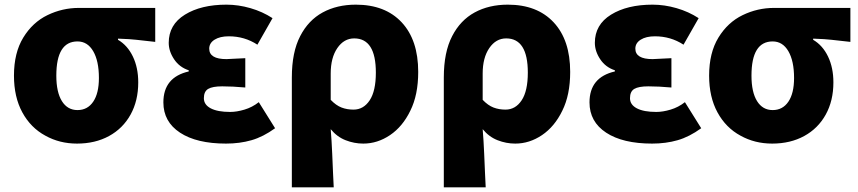

<svg xmlns="http://www.w3.org/2000/svg" viewBox="-20 -603 3687 825"><path d="M175 -20Q112 -54 76 -120Q40 -186 40 -278Q40 -376 80 -441.5Q120 -507 184 -538Q248 -569 319 -569H647V-423L566 -432Q542 -435 487 -437V-432Q528 -408 551 -360Q574 -312 574 -249Q574 -170 541 -110.5Q508 -51 448.5 -18.5Q389 14 311 14Q236 14 175 -20ZM405 -268Q405 -341 380.5 -383Q356 -425 313 -425Q222 -425 222 -278Q222 -207 246 -168.5Q270 -130 313 -130Q356 -130 380.5 -166Q405 -202 405 -268Z M682 -163Q682 -271 791 -296V-301Q751 -314 728 -348.5Q705 -383 705 -419Q705 -497 774.5 -540Q844 -583 953 -583Q1004 -583 1056 -568Q1108 -553 1151 -525L1086 -411Q1031 -447 963 -447Q925 -447 902 -432.5Q879 -418 879 -394Q879 -349 953 -349Q963 -349 993 -351L1034 -353V-227Q979 -232 935 -232Q893 -232 874.5 -221Q856 -210 856 -181Q856 -153 885.5 -137.5Q915 -122 969 -122Q997 -122 1030.5 -132Q1064 -142 1092 -164L1162 -52Q1111 -15 1060.5 -0.5Q1010 14 951 14Q825 14 753.5 -33Q682 -80 682 -163Z M1270 -448Q1305 -516 1366.5 -549.5Q1428 -583 1509 -583Q1635 -583 1706 -507Q1777 -431 1777 -294Q1777 -195 1743 -127Q1710 -59 1656 -22.5Q1602 14 1541 14Q1502 14 1465 -0.5Q1428 -15 1401 -48Q1405 0 1407.5 58Q1410 116 1411 140L1414 202H1234V-270Q1234 -379 1270 -448ZM1595 -291Q1595 -438 1502 -438Q1458 -438 1429.5 -396.5Q1401 -355 1401 -287V-174Q1424 -150 1447.5 -141Q1471 -132 1499 -132Q1542 -132 1568.5 -172Q1595 -212 1595 -291Z M1923 -448Q1958 -516 2019.5 -549.5Q2081 -583 2162 -583Q2288 -583 2359 -507Q2430 -431 2430 -294Q2430 -195 2396 -127Q2363 -59 2309 -22.5Q2255 14 2194 14Q2155 14 2118 -0.5Q2081 -15 2054 -48Q2058 0 2060.5 58Q2063 116 2064 140L2067 202H1887V-270Q1887 -379 1923 -448ZM2248 -291Q2248 -438 2155 -438Q2111 -438 2082.5 -396.5Q2054 -355 2054 -287V-174Q2077 -150 2100.5 -141Q2124 -132 2152 -132Q2195 -132 2221.5 -172Q2248 -212 2248 -291Z M2513 -163Q2513 -271 2622 -296V-301Q2582 -314 2559 -348.5Q2536 -383 2536 -419Q2536 -497 2605.5 -540Q2675 -583 2784 -583Q2835 -583 2887 -568Q2939 -553 2982 -525L2917 -411Q2862 -447 2794 -447Q2756 -447 2733 -432.5Q2710 -418 2710 -394Q2710 -349 2784 -349Q2794 -349 2824 -351L2865 -353V-227Q2810 -232 2766 -232Q2724 -232 2705.5 -221Q2687 -210 2687 -181Q2687 -153 2716.5 -137.5Q2746 -122 2800 -122Q2828 -122 2861.5 -132Q2895 -142 2923 -164L2993 -52Q2942 -15 2891.5 -0.5Q2841 14 2782 14Q2656 14 2584.5 -33Q2513 -80 2513 -163Z M3162 -20Q3099 -54 3063 -120Q3027 -186 3027 -278Q3027 -376 3067 -441.5Q3107 -507 3171 -538Q3235 -569 3306 -569H3634V-423L3553 -432Q3529 -435 3474 -437V-432Q3515 -408 3538 -360Q3561 -312 3561 -249Q3561 -170 3528 -110.5Q3495 -51 3435.5 -18.5Q3376 14 3298 14Q3223 14 3162 -20ZM3392 -268Q3392 -341 3367.5 -383Q3343 -425 3300 -425Q3209 -425 3209 -278Q3209 -207 3233 -168.5Q3257 -130 3300 -130Q3343 -130 3367.5 -166Q3392 -202 3392 -268Z"/></svg>

Font: Merged Yaku Han JP Black
Style: Regular
Weight: 900
Designer: Ryoko NISHIZUKA 西塚涼子 (kana, bopomofo & ideographs); Paul D. Hunt (Latin, Greek & Cyrillic); Sandoll Communications 산돌커뮤니
Foundry: Adobe
Version: Version 2.004